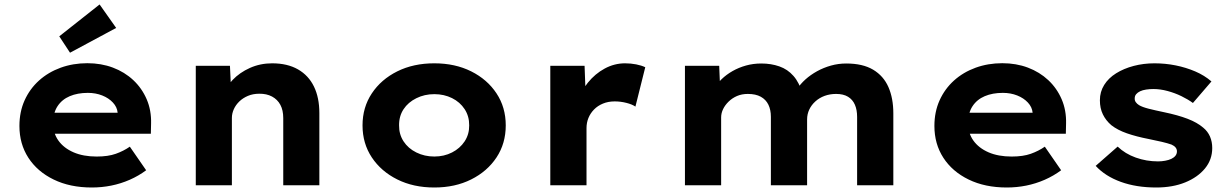

<svg xmlns="http://www.w3.org/2000/svg" viewBox="-20 -823 5463 853"><path d="M387.9 10Q291 10 218.4 -25.4Q145.8 -60.7 106 -122.2Q66.3 -183.6 66.3 -263.3Q66.3 -326.2 89.3 -377.2Q112.3 -428.2 153.3 -465.2Q194.4 -502.2 249.4 -522.2Q304.4 -542.2 368 -542.2Q429.6 -542.2 481.7 -522.6Q533.7 -503 572.2 -467Q610.6 -431 631.7 -381.9Q652.8 -332.8 651.2 -274L650.2 -228.8H170.9L147.9 -322.3H519.8L502.6 -301.9V-322.4Q500.3 -347.4 481.7 -367.3Q463.2 -387.3 434.1 -398.9Q405 -410.4 370.3 -410.4Q324.6 -410.4 289.9 -395.7Q255.2 -381 235.5 -351Q215.9 -321 215.9 -275.5Q215.9 -231.4 239.6 -198.3Q263.3 -165.2 306.7 -146.3Q350.1 -127.5 409.4 -127.5Q460.2 -127.5 494.6 -139.8Q529 -152 556.8 -171.4L629.3 -66.6Q595.9 -41.7 556.3 -24.3Q516.7 -7 474.5 1.5Q432.3 10 387.9 10ZM291.1 -588.8 243.3 -661.6 422.5 -803.2 496.1 -698.9Z M849.8 0V-530.7H1001.6L1007.4 -406.7L969.3 -395.9Q982 -434.7 1013.4 -467.8Q1044.9 -500.9 1090.5 -521.3Q1136.2 -541.7 1189 -541.7Q1256.9 -541.7 1304 -514.7Q1351 -487.6 1374.9 -438.3Q1398.8 -389 1398.8 -320.6V0H1238.4V-298.1Q1238.4 -333.4 1225.6 -357.2Q1212.8 -381.1 1188.6 -394.1Q1164.4 -407 1132.1 -406.6Q1103.9 -406.6 1081.6 -397.1Q1059.3 -387.7 1043.3 -372.3Q1027.4 -356.9 1018.8 -337.9Q1010.2 -318.8 1010.2 -299.1V0H930.5Q898.2 0 878 0Q857.8 0 849.8 0Z M1909.5 10Q1816.8 10 1745 -25.8Q1673.1 -61.6 1631.9 -123.6Q1590.6 -185.7 1590.6 -265.9Q1590.6 -346 1631.9 -408.1Q1673.1 -470.2 1745 -506Q1816.8 -541.7 1909.5 -541.7Q2001.8 -541.7 2073.3 -506Q2144.9 -470.2 2185.9 -408.1Q2226.9 -346 2226.9 -265.9Q2226.9 -185.7 2185.9 -123.6Q2144.9 -61.6 2073.3 -25.8Q2001.8 10 1909.5 10ZM1909.5 -127.6Q1953 -127.6 1988.3 -145.7Q2023.6 -163.7 2044.3 -195Q2064.9 -226.4 2064.5 -265.9Q2064.9 -306.4 2044.3 -338Q2023.6 -369.6 1988.3 -387.1Q1953 -404.7 1909.5 -404.7Q1866 -404.7 1829.6 -386.6Q1793.2 -368.6 1772.9 -337.8Q1752.5 -307 1753 -265.9Q1752.5 -226.4 1772.9 -195Q1793.2 -163.7 1829.6 -145.7Q1866 -127.6 1909.5 -127.6Z M2424.8 0V-530.7H2577.1L2583.9 -348.3L2545.9 -367.4Q2559.4 -416 2591.6 -455.6Q2623.7 -495.3 2666.6 -518.5Q2709.5 -541.7 2757.1 -541.7Q2782.6 -541.7 2806.4 -537Q2830.2 -532.3 2846.7 -524.3L2803 -349.4Q2788.2 -359.6 2762.6 -366Q2737.1 -372.5 2710.8 -372.5Q2682 -372.5 2658.7 -362.8Q2635.4 -353.2 2619.1 -336.5Q2602.8 -319.8 2594.2 -298.8Q2585.7 -277.7 2585.7 -253.9V0Z M3023 0V-530.7H3175.2L3179.8 -418.8L3150.5 -426.3Q3164.3 -450.3 3185.7 -471Q3207.1 -491.7 3234.6 -507.3Q3262 -522.9 3294.2 -531.9Q3326.4 -540.9 3362.6 -540.9Q3405.9 -540.9 3442.6 -528Q3479.3 -515.2 3505.2 -485.6Q3531.2 -456.1 3544.9 -407.1L3512.3 -411.4L3520.4 -426.6Q3535.9 -449.9 3558.5 -470.3Q3581.2 -490.6 3610.1 -506.6Q3639 -522.5 3671.9 -531.7Q3704.7 -540.9 3739.6 -540.9Q3813 -540.9 3859.2 -513.3Q3905.3 -485.7 3927.1 -436Q3948.8 -386.3 3948.8 -319.6V0H3787.9V-303.3Q3787.9 -335.1 3778 -357.8Q3768.1 -380.6 3747.6 -393.1Q3727 -405.7 3694.8 -405.7Q3667.2 -405.7 3643.6 -397.1Q3620 -388.4 3602.5 -372.5Q3584.9 -356.6 3575.3 -336.2Q3565.7 -315.8 3565.7 -292.3V0H3404.8V-304.1Q3404.8 -335.2 3393.7 -358Q3382.6 -380.7 3360 -393.2Q3337.5 -405.7 3302.5 -405.7Q3276 -405.7 3254.6 -396.6Q3233.2 -387.4 3217.1 -371.7Q3201.1 -356.1 3192.5 -338.2Q3183.8 -320.3 3183.8 -301.1V0Z M4452.9 10Q4356 10 4283.4 -25.4Q4210.8 -60.7 4171 -122.2Q4131.3 -183.6 4131.3 -263.3Q4131.3 -326.2 4154.3 -377.2Q4177.3 -428.2 4218.3 -465.2Q4259.4 -502.2 4314.4 -522.2Q4369.4 -542.2 4433 -542.2Q4494.6 -542.2 4546.7 -522.6Q4598.7 -503 4637.2 -467Q4675.6 -431 4696.7 -381.9Q4717.8 -332.8 4716.2 -274L4715.2 -228.8H4235.9L4212.9 -322.3H4584.8L4567.6 -301.9V-322.4Q4565.3 -347.4 4546.7 -367.3Q4528.2 -387.3 4499.1 -398.9Q4470 -410.4 4435.3 -410.4Q4389.6 -410.4 4354.9 -395.7Q4320.2 -381 4300.5 -351Q4280.9 -321 4280.9 -275.5Q4280.9 -231.4 4304.6 -198.3Q4328.3 -165.2 4371.7 -146.3Q4415.1 -127.5 4474.4 -127.5Q4525.2 -127.5 4559.6 -139.8Q4594 -152 4621.8 -171.4L4694.3 -66.6Q4660.9 -41.7 4621.3 -24.3Q4581.7 -7 4539.5 1.5Q4497.3 10 4452.9 10Z M5116.6 10Q5028.6 10 4959.5 -15Q4890.4 -40 4847.8 -86.1L4945.4 -171.7Q4978.8 -139.7 5026 -122.9Q5073.2 -106 5124.5 -106Q5140.9 -106 5156.5 -108.9Q5172 -111.7 5183.6 -117.1Q5195.1 -122.5 5202 -130.9Q5208.8 -139.4 5208.8 -150.6Q5208.8 -169.9 5184.6 -180.7Q5168.3 -186.5 5142 -192.8Q5115.7 -199.1 5083 -205.5Q5028 -216.2 4986.5 -230.7Q4944.9 -245.2 4917.2 -266.9Q4893 -287.6 4879.8 -314.8Q4866.5 -341.9 4866.5 -377.5Q4866.5 -415.1 4885.6 -445.7Q4904.7 -476.3 4938.7 -497.4Q4972.7 -518.6 5016.8 -530.2Q5060.8 -541.7 5109.1 -541.7Q5157 -541.7 5202.9 -532.5Q5248.9 -523.3 5290.1 -505.7Q5331.3 -488 5362.1 -461.2L5279.8 -365.5Q5257.9 -381.6 5228.9 -395.7Q5199.8 -409.9 5167.2 -418.7Q5134.6 -427.5 5104 -427.5Q5087.2 -427.5 5071.8 -425.1Q5056.4 -422.8 5045.4 -417.6Q5034.3 -412.4 5027.8 -404.7Q5021.2 -397 5021.2 -386.3Q5020.6 -376.7 5026 -369.1Q5031.3 -361.5 5040.6 -355.8Q5055.3 -347.1 5082.9 -340.1Q5110.4 -333.1 5151.6 -324.5Q5212.8 -311.8 5255.9 -295.3Q5298.9 -278.8 5325.4 -256Q5345.5 -239.6 5355.6 -216.5Q5365.6 -193.3 5365.6 -165.2Q5365.6 -113.9 5333.3 -74.5Q5300.9 -35.2 5245.3 -12.6Q5189.7 10 5116.6 10Z"/></svg>

Font: Lexend Exa
Style: Regular
Weight: 400
Designer: Bonnie Shaver-Troup, Thomas Jockin
Foundry: Lexend
Version: Version 1.007